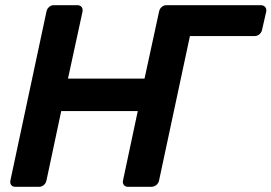

<svg xmlns="http://www.w3.org/2000/svg" viewBox="-20 -720 1046 740"><path d="M985 -700Q996 -700 1002 -693Q1008 -686 1006 -675L990 -605Q988 -595 980 -588Q972 -581 961 -581H712L593 -24Q591 -14 582.5 -7Q574 0 563 0H473Q463 0 457.5 -7Q452 -14 454 -24L511 -292H216L159 -24Q157 -14 149 -7Q141 0 130 0H39Q29 0 23.5 -6.5Q18 -13 20 -24L159 -675Q161 -686 169 -693Q177 -700 187 -700H278Q289 -700 294.5 -693Q300 -686 298 -675L242 -417H537L593 -675Q595 -686 603 -693Q611 -700 621 -700Z"/></svg>

Font: Rubik Light Medium
Style: Italic
Weight: 500
Italic angle: -12°
Version: Version 2.104